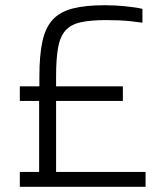

<svg xmlns="http://www.w3.org/2000/svg" viewBox="-20 -716 626 736"><path d="M56 0V-57H130V-329H56V-385H131V-423Q131 -504 142.5 -557Q154 -610 182 -640.5Q210 -671 259 -683.5Q308 -696 381 -696Q420 -696 460.5 -692Q501 -688 526 -682V-629Q506 -632 482.5 -634.5Q459 -637 434.5 -638Q410 -639 388 -639Q327 -639 289 -630.5Q251 -622 230.5 -598.5Q210 -575 202.5 -532.5Q195 -490 195 -423V-385H451V-329H195V-57H538V0Z"/></svg>

Font: Saira Thin Light
Style: Regular
Weight: 300
Version: Version 1.101